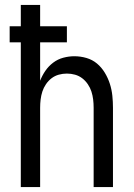

<svg xmlns="http://www.w3.org/2000/svg" viewBox="-20 -755 540 775"><path d="M64 0V-584H19V-649H64V-735H142V-649H250V-584H142V-429Q150 -450 163 -469Q176 -488 194.5 -502Q213 -516 235.5 -522Q258 -528 280 -528Q305 -528 329 -521Q353 -514 371.5 -498.5Q390 -483 403 -461.5Q416 -440 423.5 -416.5Q431 -393 433.5 -368.5Q436 -344 436 -320V0H358V-320Q358 -337 356 -353.5Q354 -370 349 -385.5Q344 -401 334.5 -415Q325 -429 312 -439Q299 -449 283 -453.5Q267 -458 250 -458Q233 -458 217 -453.5Q201 -449 188 -439Q175 -429 165.5 -415Q156 -401 151 -385.5Q146 -370 144 -353.5Q142 -337 142 -320V0Z"/></svg>

Font: Zed Sans
Style: Regular
Weight: 400
Designer: Belleve Invis
Foundry: Belleve Invis
Version: Version 1.0.0; ttfautohint (v1.8.4)